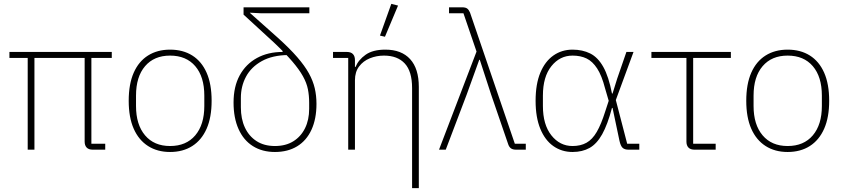

<svg xmlns="http://www.w3.org/2000/svg" viewBox="-20 -778 4387 998"><path d="M455 -477V-31H527V0H462Q441 0 430.5 -11Q420 -22 420 -42V-477H159V0H124V-477H29V-508H561V-477Z M864 12Q798 12 749.5 -19Q701 -50 675 -109Q649 -168 649 -254Q649 -341 675 -400Q701 -459 749.5 -489.5Q798 -520 864 -520Q931 -520 979.5 -489.5Q1028 -459 1054 -400Q1080 -341 1080 -254Q1080 -168 1054 -109Q1028 -50 979.5 -19Q931 12 864 12ZM864 -19Q948 -19 995 -74.5Q1042 -130 1042 -227V-281Q1042 -379 995 -434Q948 -489 864 -489Q781 -489 734 -434Q687 -379 687 -281V-227Q687 -130 734 -74.5Q781 -19 864 -19Z M1478 -492Q1396 -491 1341 -460.5Q1286 -430 1259 -380Q1232 -330 1232 -269V-220Q1232 -160 1253 -115Q1274 -70 1313.5 -44.5Q1353 -19 1409 -19Q1465 -19 1504.5 -43.5Q1544 -68 1565.5 -111.5Q1587 -155 1587 -212V-244Q1587 -281 1580.5 -314Q1574 -347 1554.5 -382Q1535 -417 1499 -459Q1463 -501 1405 -556L1246 -702V-740H1588V-709H1337L1279 -712V-711L1425 -581Q1486 -526 1525 -481Q1564 -436 1585.5 -397Q1607 -358 1616 -319.5Q1625 -281 1625 -238Q1625 -160 1599 -103.5Q1573 -47 1524.5 -17.5Q1476 12 1409 12Q1343 12 1294.5 -18.5Q1246 -49 1220 -107Q1194 -165 1194 -245Q1194 -328 1226 -386.5Q1258 -445 1315.5 -476.5Q1373 -508 1449 -508V-520Z M1825 0H1790V-477H1711V-508H1783Q1804 -508 1814.5 -497Q1825 -486 1825 -466V-419L1806 -430H1828Q1843 -467 1880.5 -493.5Q1918 -520 1983 -520Q2067 -520 2112 -470.5Q2157 -421 2157 -326V200H2122V-320Q2122 -407 2084 -448Q2046 -489 1976 -489Q1937 -489 1902.5 -475Q1868 -461 1846.5 -432.5Q1825 -404 1825 -361ZM2049 -749 1981 -587 1955 -593 2014 -758Z M2457 -510 2389 -709H2314V-740H2382Q2400 -740 2408.5 -733.5Q2417 -727 2423 -713L2656 -31H2713V0H2663Q2646 0 2636.5 -6.5Q2627 -13 2622 -27L2533 -286L2474 -467H2471L2406 -287L2297 0H2262Z M3303 -31V0H3247Q3227 0 3216.5 -9.5Q3206 -19 3200 -46L3164 -217H3161Q3138 -130 3110 -80Q3082 -30 3044.5 -9Q3007 12 2956 12Q2900 12 2856.5 -18.5Q2813 -49 2788.5 -108.5Q2764 -168 2764 -254Q2764 -341 2788.5 -400Q2813 -459 2856.5 -489.5Q2900 -520 2956 -520Q3008 -520 3048 -500Q3088 -480 3116 -430Q3144 -380 3161 -292H3164L3188 -369L3236 -508H3273L3181 -258L3240 -31ZM2956 -19Q2998 -19 3028.5 -36Q3059 -53 3082 -92.5Q3105 -132 3126 -199L3144 -254L3125 -319Q3108 -385 3084 -422Q3060 -459 3029 -474Q2998 -489 2956 -489Q2890 -489 2846 -434Q2802 -379 2802 -281V-227Q2802 -130 2846 -74.5Q2890 -19 2956 -19Z M3700 0H3590Q3569 0 3558.5 -11Q3548 -22 3548 -42V-477H3366V-508H3779V-477H3583V-31H3700Z M4074 12Q4008 12 3959.5 -19Q3911 -50 3885 -109Q3859 -168 3859 -254Q3859 -341 3885 -400Q3911 -459 3959.5 -489.5Q4008 -520 4074 -520Q4141 -520 4189.5 -489.5Q4238 -459 4264 -400Q4290 -341 4290 -254Q4290 -168 4264 -109Q4238 -50 4189.5 -19Q4141 12 4074 12ZM4074 -19Q4158 -19 4205 -74.5Q4252 -130 4252 -227V-281Q4252 -379 4205 -434Q4158 -489 4074 -489Q3991 -489 3944 -434Q3897 -379 3897 -281V-227Q3897 -130 3944 -74.5Q3991 -19 4074 -19Z"/></svg>

Font: IBM Plex Sans ExtraLight
Style: Regular
Weight: 250
Designer: Mike Abbink, Paul van der Laan, Pieter van Rosmalen
Foundry: Bold Monday
Version: Version 3.201